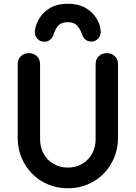

<svg xmlns="http://www.w3.org/2000/svg" viewBox="-20 -995 727 1030"><path d="M344 15Q287 15 238 -5.5Q189 -26 152.5 -63Q116 -100 95.5 -149Q75 -198 75 -254V-651Q75 -677 92 -693.5Q109 -710 135 -710Q161 -710 178 -693.5Q195 -677 195 -651V-249Q195 -205 214 -170.5Q233 -136 267 -116Q301 -96 344 -96Q387 -96 421 -116Q455 -136 474 -170.5Q493 -205 493 -249V-651Q493 -677 510 -693.5Q527 -710 553 -710Q579 -710 596 -693.5Q613 -677 613 -651V-254Q613 -198 592.5 -149Q572 -100 535.5 -63Q499 -26 450 -5.5Q401 15 344 15ZM343 -975Q399 -975 437 -953.5Q475 -932 496 -899Q517 -866 520 -830Q522 -805 507 -788.5Q492 -772 470 -772Q454 -772 442 -780Q430 -788 424 -801Q414 -832 397 -854Q380 -876 343 -876Q307 -876 290 -854.5Q273 -833 265 -803Q259 -789 246.5 -780Q234 -771 217 -771Q195 -771 180 -787.5Q165 -804 167 -829Q171 -864 192 -898Q213 -932 251 -953.5Q289 -975 343 -975Z"/></svg>

Font: National Park SemiBold
Style: Regular
Weight: 600
Designer: Andrea Herstowski, Ben Hoepner
Version: Version 1.009